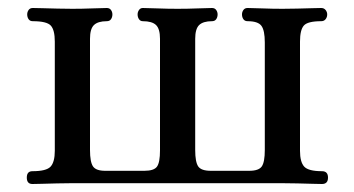

<svg xmlns="http://www.w3.org/2000/svg" viewBox="-20 -460 886 480"><path d="M61 0Q47 0 47 -16Q47 -32 61 -32Q96 -32 106.5 -43.5Q117 -55 117 -83V-356Q117 -385 107 -396Q97 -407 62 -407Q55 -407 51.5 -412Q48 -417 48 -424Q48 -430 51.5 -435Q55 -440 62 -440Q69 -440 86 -439.5Q103 -439 124 -438.5Q145 -438 161 -438Q185 -438 211 -439Q237 -440 247 -440Q254 -440 257.5 -435Q261 -430 261 -424Q261 -417 257.5 -412Q254 -407 247 -407Q225 -407 215 -397.5Q205 -388 205 -363V-85Q205 -55 212.5 -44Q220 -33 243 -33H341Q365 -33 372.5 -43.5Q380 -54 380 -84V-363Q380 -388 370 -397.5Q360 -407 337 -407Q331 -407 327.5 -412Q324 -417 324 -424Q324 -430 327.5 -435Q331 -440 337 -440Q348 -440 373.5 -439Q399 -438 424 -438Q449 -438 474.5 -439Q500 -440 510 -440Q517 -440 520.5 -435Q524 -430 524 -424Q524 -417 520.5 -412Q517 -407 510 -407Q488 -407 478 -397.5Q468 -388 468 -363V-85Q468 -55 475.5 -44Q483 -33 507 -33H603Q627 -33 634.5 -44Q642 -55 642 -85V-354Q642 -384 633.5 -395.5Q625 -407 599 -407Q592 -407 588.5 -412Q585 -417 585 -424Q585 -430 588.5 -435Q592 -440 599 -440Q610 -440 635.5 -439Q661 -438 686 -438Q703 -438 723 -438.5Q743 -439 760 -439.5Q777 -440 783 -440Q790 -440 794 -435Q798 -430 798 -424Q798 -417 794 -412Q790 -407 783 -407Q749 -407 739.5 -396Q730 -385 730 -356V-83Q730 -55 740.5 -43.5Q751 -32 785 -32Q800 -32 800 -16Q800 0 785 0Q779 0 761.5 -0.5Q744 -1 723.5 -1.5Q703 -2 686 -2H159Q143 -2 122.5 -1.5Q102 -1 85 -0.5Q68 0 61 0Z"/></svg>

Font: Zen Old Mincho Medium
Style: Regular
Weight: 500
Designer: Yoshimichi Ohira
Foundry: Positype
Version: Version 1.500